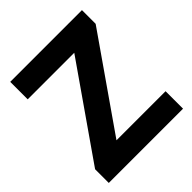

<svg xmlns="http://www.w3.org/2000/svg" viewBox="-196 -842 971 971"><g transform="rotate(-45 289.5 -357.0)"><path d="M555 0H24V-98L366 -589H33V-714H546V-616L204 -125H555Z"/></g></svg>

Font: Noto Sans Sinhala
Style: Bold
Weight: 700
Designer: Jelle Bosma - Monotype Design Team
Foundry: Monotype Imaging Inc.
Version: Version 2.006; ttfautohint (v1.8.4.7-5d5b)